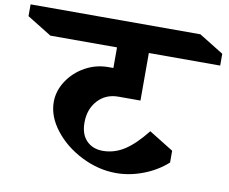

<svg xmlns="http://www.w3.org/2000/svg" viewBox="-210 -893 1207 1010"><g transform="rotate(10 393.0 -388.0)"><path d="M261 -223Q261 -161 294 -127Q327 -93 381 -93Q442 -93 496 -127.5Q550 -162 610 -238L741 -157V-94Q688 -46 615.5 -18Q543 10 470 10Q376 10 286 -35Q196 -80 139.5 -152.5Q83 -225 83 -302Q83 -361 118 -414.5Q153 -468 210.5 -500Q268 -532 334 -532H361V-642H5L-126 -723V-786H781L912 -705V-642H531V-388H413Q346 -388 303.5 -341.5Q261 -295 261 -223Z"/></g></svg>

Font: InknutAntiqua
Style: Bold
Weight: 700
Designer: Claus Eggers Srensen
Foundry: Claus Eggers Srensen
Version: Version 1.000; ttfautohint (v1.2) -l 7 -r 28 -G 50 -x 13 -D 